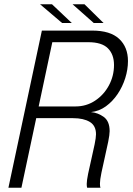

<svg xmlns="http://www.w3.org/2000/svg" viewBox="-20 -881 626 901"><path d="M19.5 0 176.5 -737.5H412.5Q497.5 -737.5 539 -698.8Q580.5 -660 580.5 -594.5Q580.5 -555 567.8 -514.5Q555 -474 531.8 -439.5Q508.5 -405 476.8 -382Q445 -359 407 -355Q440 -352 467.2 -332Q494.5 -312 494.5 -265.5Q494.5 -249.5 487.8 -216Q481 -182.5 472 -143.5Q463 -104.5 456 -70.5Q449 -36.5 449 -19.5Q449 -5 451.5 0H389Q387 -5.5 387 -18Q387 -33.5 393.5 -65.5Q400 -97.5 408.8 -134.5Q417.5 -171.5 424 -203.5Q430.5 -235.5 430.5 -251Q430.5 -291.5 401.2 -309Q372 -326.5 322.5 -326.5H150L80.5 0ZM394 -683H225.5L161.5 -381.5H334.5Q385 -381.5 426 -408.5Q467 -435.5 491 -480Q515 -524.5 515 -576Q515 -625.5 486.5 -654.2Q458 -683 394 -683ZM466 -773H420L320.5 -861H376.5ZM317 -773H271.5L168 -861H224Z"/></svg>

Font: Epilogue Light
Style: Italic
Weight: 300
Italic angle: -12°
Designer: Tyler Finck
Foundry: Etcetera Type Co
Version: Version 2.111; ttfautohint (v1.8.3)